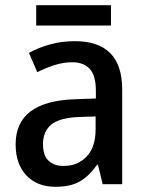

<svg xmlns="http://www.w3.org/2000/svg" viewBox="-20 -707 561 737"><path d="M267 -549Q449 -549 449 -364V0H374L356 -75H353Q322 -31 286.5 -10.5Q251 10 192 10Q123 10 81.5 -33.5Q40 -77 40 -153Q40 -318 266 -326L348 -329V-359Q348 -417 324.5 -442.5Q301 -468 257 -468Q223 -468 189 -457Q155 -446 123 -430L91 -504Q127 -524 172 -536.5Q217 -549 267 -549ZM285 -258Q208 -255 176.5 -228.5Q145 -202 145 -154Q145 -110 166.5 -90Q188 -70 224 -70Q278 -70 312.5 -106Q347 -142 347 -211V-260ZM406 -687V-609H119V-687Z"/></svg>

Font: Noto Sans Thai SemCond Med
Style: Regular
Weight: 500
Width: 4
Designer: Monotype Design Team
Foundry: Monotype Imaging Inc.
Version: Version 2.002; ttfautohint (v1.8.4.7-5d5b)